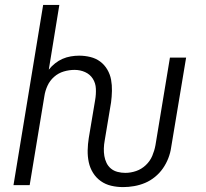

<svg xmlns="http://www.w3.org/2000/svg" viewBox="-20 -755 840 783"><path d="M482 8Q457 8 433.5 2.5Q410 -3 391 -16.5Q372 -30 359.5 -50Q347 -70 342 -93.5Q337 -117 337.5 -142Q338 -167 342 -192L368 -347Q372 -370 371 -393Q370 -416 358.5 -434Q347 -452 327 -461Q307 -470 284 -470Q262 -470 240 -463.5Q218 -457 200.5 -441.5Q183 -426 173.5 -405Q164 -384 161 -363L101 0H35L156 -735H222L179 -471Q190 -485 204.5 -496.5Q219 -508 235 -515Q251 -522 268.5 -525Q286 -528 303 -528Q326 -528 348.5 -522.5Q371 -517 388.5 -504Q406 -491 417.5 -471.5Q429 -452 433 -430Q437 -408 436.5 -384.5Q436 -361 433 -338L407 -182Q404 -166 403.5 -150Q403 -134 405.5 -119Q408 -104 414.5 -90.5Q421 -77 432.5 -67.5Q444 -58 459.5 -54Q475 -50 491 -50Q513 -50 535 -57.5Q557 -65 574.5 -81.5Q592 -98 601 -119.5Q610 -141 614 -163L673 -520H739L678 -154Q675 -132 666.5 -110Q658 -88 644.5 -68.5Q631 -49 612 -33.5Q593 -18 571.5 -9Q550 0 527 4Q504 8 482 8Z"/></svg>

Font: Iosevka Aile Light Oblique
Style: Regular
Weight: 300
Italic angle: -9°
Designer: Belleve Invis
Foundry: Belleve Invis
Version: Version 31.1.0; ttfautohint (v1.8.4)